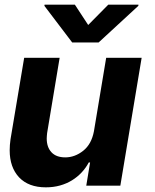

<svg xmlns="http://www.w3.org/2000/svg" viewBox="-20 -792 662 819"><path d="M400.6 -610.8H288L169.4 -767L170.1 -772H299.4L356.2 -685.4L441.8 -772H570.7L570 -767ZM175.4 7.1Q101.9 7.1 61.4 -35.5Q21.3 -78.5 21.3 -150.9Q21.3 -162.3 22.2 -174Q23.1 -185.7 24.9 -198.2L83.1 -545.5H234.4L181.1 -225.1Q180.4 -218.8 179.9 -212.9Q179.3 -207 179.3 -201.3Q179.3 -164.1 199.6 -142.4Q219.8 -120.7 258.5 -120.7Q299.4 -120.7 335.2 -149.1Q370.4 -177.2 380.7 -232.2L432.9 -545.5H584.2L493.3 0H348L364.3 -99.1H358.7Q346.2 -75.6 328.1 -56.3Q310 -36.9 286.9 -22.7Q263.8 -8.5 235.8 -0.7Q207.7 7.1 175.4 7.1Z"/></svg>

Font: Linik Sans
Style: Bold Italic
Weight: 700
Italic angle: 9°
Designer: Fonts by Rasmus Andersson / Changes by Cristiano Sobral with parts from Marc Monis
Foundry: rsms
Version: Version 3.020; ttfautohint (v1.6)